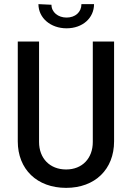

<svg xmlns="http://www.w3.org/2000/svg" viewBox="-20 -901 643 929"><path d="M300 8C440 8 532 -82 532 -217V-700H429V-214C429 -135 378 -81 300 -81C221 -81 169 -135 169 -214V-700H66V-217C66 -82 159 8 300 8ZM166 -881C166 -814 225 -764 302 -764C380 -764 435 -814 435 -881H374C374 -842 344 -816 302 -816C261 -816 229 -842 229 -878Z"/></svg>

Font: Vanilla Cream DemiBold
Style: Regular
Weight: 600
Designer: Jeremy Tribby, Jinavaṁso
Foundry: Tribby Type
Version: Version 1.422;Glyphs 3.1.2 (3151)